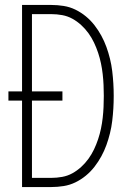

<svg xmlns="http://www.w3.org/2000/svg" viewBox="-20 -755 540 775"><path d="M69 0V-349H14V-386H69V-735H187Q212 -735 237 -731Q262 -727 284.5 -716Q307 -705 326.5 -689Q346 -673 361.5 -653Q377 -633 389 -611Q401 -589 409.5 -565.5Q418 -542 424 -517.5Q430 -493 433 -468Q436 -443 437.5 -418Q439 -393 439 -368Q439 -342 437.5 -317Q436 -292 433 -267Q430 -242 424 -217.5Q418 -193 409.5 -169.5Q401 -146 389 -124Q377 -102 361.5 -82Q346 -62 326.5 -46Q307 -30 284.5 -19Q262 -8 237 -4Q212 0 187 0ZM109 -37H187Q209 -37 231 -41Q253 -45 272 -55.5Q291 -66 307.5 -81Q324 -96 337 -114Q350 -132 359.5 -152Q369 -172 376 -193Q383 -214 387.5 -235.5Q392 -257 394.5 -279Q397 -301 398 -323Q399 -345 399 -368Q399 -390 398 -412Q397 -434 394.5 -456Q392 -478 387.5 -499.5Q383 -521 376 -542Q369 -563 359.5 -583Q350 -603 337 -621Q324 -639 307.5 -654Q291 -669 272 -679.5Q253 -690 231 -694Q209 -698 187 -698H109V-386H232V-349H109Z"/></svg>

Font: Iosevka SS04 Extralight
Style: Regular
Weight: 200
Monospace: yes
Designer: Belleve Invis
Foundry: Belleve Invis
Version: Version 19.0.0; ttfautohint (v1.8.4)